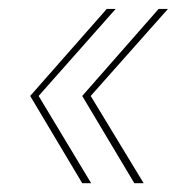

<svg xmlns="http://www.w3.org/2000/svg" viewBox="-20 -481 418 432"><path d="M240.2 -460.9 66.9 -265.1 185.1 -68.8H165L47.9 -265.1L220.2 -460.9ZM165 -265.1 336.9 -460.9H357.9L184.1 -265.1L303.2 -68.8H282.2Z"/></svg>

Font: Human Sans Thin
Style: Italic
Weight: 100
Italic angle: -8°
Designer: Tim Radville
Foundry: Continuum
Version: Version 1.000;FEAKit 1.0